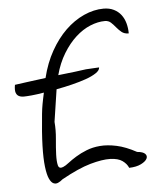

<svg xmlns="http://www.w3.org/2000/svg" viewBox="-50 -709 639 767"><g transform="rotate(-5 269.5 -325.5)"><path d="M12.7 -374Q12.7 -376 13.2 -383.3Q13.7 -390.6 14.6 -392.6Q30.3 -394.5 64 -399.4Q97.7 -404.3 138.7 -409.2Q153.3 -468.8 179.7 -515.6Q206.1 -562.5 240.2 -595.7Q274.4 -628.9 314.5 -647Q354.5 -665 393.6 -665Q417 -665 434.6 -656.2Q452.1 -647.5 463.4 -632.8Q474.6 -618.2 480 -598.6Q485.4 -579.1 485.4 -557.6Q467.8 -557.6 457 -566.4Q446.3 -575.2 437.5 -585.9Q428.7 -596.7 418.9 -606Q409.2 -615.2 394.5 -615.2Q366.2 -615.2 335.4 -602.5Q304.7 -589.8 276.9 -564.5Q249 -539.1 226.1 -501.5Q203.1 -463.9 190.4 -416Q227.5 -419.9 258.3 -423.8Q289.1 -427.7 302.7 -429.7Q303.7 -429.7 312 -430.2Q320.3 -430.7 329.1 -431.2Q337.9 -431.6 345.7 -432.1Q353.5 -432.6 355.5 -432.6Q355.5 -420.9 339.4 -410.2Q323.2 -399.4 298.3 -390.6Q273.4 -381.8 241.7 -374Q210 -366.2 178.7 -360.4L159.2 -231.4Q162.1 -198.2 158.7 -163.1Q155.3 -127.9 154.3 -100.6Q153.3 -73.2 157.2 -57.6Q161.1 -42 177.7 -48.8Q187.5 -52.7 201.2 -63.5Q214.8 -74.2 233.9 -85.9Q252.9 -97.7 277.3 -107.4Q301.8 -117.2 331.5 -119.6Q361.3 -122.1 397.9 -114.3Q434.6 -106.4 477.5 -83Q501 -81.1 509.3 -72.3Q517.6 -63.5 512.2 -52.7Q506.8 -42 488.3 -32.7Q469.7 -23.4 440.4 -22.5Q433.6 -39.1 416.5 -51.3Q399.4 -63.5 367.7 -64.5Q335.9 -65.4 287.6 -51.8Q239.3 -38.1 170.9 0Q162.1 7.8 152.3 12.2Q142.6 16.6 133.3 12.2Q124 7.8 116.7 -8.3Q109.4 -24.4 105.5 -56.6Q101.6 -88.9 103 -140.1Q104.5 -191.4 112.3 -267.6Q113.3 -278.3 114.7 -287.6Q116.2 -296.9 117.7 -306.2Q119.1 -315.4 121.6 -326.2Q124 -336.9 127 -351.6Q98.6 -346.7 77.1 -344.7Q55.7 -342.8 45.9 -342.8Q12.7 -342.8 12.7 -374Z"/></g></svg>

Font: Shadows Into Light
Style: Regular
Weight: 400
Designer: Kimberly Geswein
Foundry: Kimberly Geswein
Version: Version 001.000